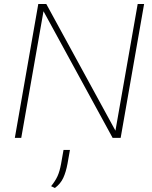

<svg xmlns="http://www.w3.org/2000/svg" viewBox="-20 -688 760 958"><path d="M54 0 171 -668H211L556 -36L667 -668H699L582 0H542L197 -632L86 0ZM254 250 235 241Q256 215 267 191Q278 167 285 128L297 60H329L317 128Q309 171 295.5 200Q282 229 254 250Z"/></svg>

Font: Gantari Thin
Style: Italic
Weight: 100
Italic angle: -10°
Designer: Anugrah Pasau
Foundry: Lafontype
Version: Version 1.000; ttfautohint (v1.8.4.7-5d5b)